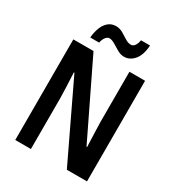

<svg xmlns="http://www.w3.org/2000/svg" viewBox="-212 -1049 1087 1180"><g transform="rotate(30 331.5 -458.5)"><path d="M586 0H443L185 -540H181Q184 -485 185.5 -443Q187 -401 188 -361V0H77V-714H220L477 -183H481Q479 -237 477.5 -277.5Q476 -318 475 -358V-714H586ZM161 -776Q164 -812 175.5 -844Q187 -876 209.5 -896Q232 -916 265 -916Q291 -916 314 -902.5Q337 -889 358 -875.5Q379 -862 399 -862Q415 -862 425.5 -877.5Q436 -893 440 -917H504Q500 -848 470 -812.5Q440 -777 399 -777Q375 -777 351.5 -790.5Q328 -804 306 -817.5Q284 -831 266 -831Q253 -831 241 -816Q229 -801 224 -776Z"/></g></svg>

Font: Noto Sans Gujarati Condensed SemiBold
Style: Regular
Weight: 600
Width: 3
Designer: Jelle Bosma - Monotype Design Team, Universal Thirst
Foundry: Monotype Imaging Inc.
Version: Version 2.106; ttfautohint (v1.8.4.7-5d5b)